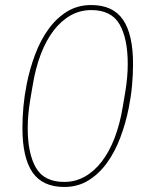

<svg xmlns="http://www.w3.org/2000/svg" viewBox="-20 -730 580 762"><path d="M235 12Q149 12 109 -46Q69 -104 69 -222Q69 -264 73 -307.5Q77 -351 86 -396Q98 -457 119.5 -514Q141 -571 172.5 -614.5Q204 -658 246 -684Q288 -710 342 -710Q428 -710 468 -652Q508 -594 508 -476Q508 -434 504 -390.5Q500 -347 491 -302Q479 -241 457.5 -184Q436 -127 404.5 -83.5Q373 -40 331 -14Q289 12 235 12ZM235 -8Q279 -8 316.5 -29Q354 -50 384 -89Q414 -128 435 -183Q456 -238 467 -305L477 -364Q482 -394 484.5 -422Q487 -450 487 -476Q487 -577 454.5 -633.5Q422 -690 342 -690Q298 -690 260.5 -669Q223 -648 193 -609Q163 -570 142 -515Q121 -460 110 -393L100 -334Q95 -304 92.5 -276Q90 -248 90 -222Q90 -121 122.5 -64.5Q155 -8 235 -8Z"/></svg>

Font: IBM Plex Sans Condensed Thin
Style: Italic
Weight: 100
Width: 3
Italic angle: -11°
Designer: Mike Abbink, Paul van der Laan, Pieter van Rosmalen
Foundry: Bold Monday
Version: Version 1.3